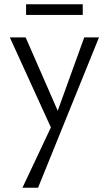

<svg xmlns="http://www.w3.org/2000/svg" viewBox="-20 -589 509 898"><path d="M367 -519H102V-569H367ZM443 -414 158 289H85L218 7L26 -414H100L250 -71L374 -414Z"/></svg>

Font: Ysabeau Infant
Style: Regular
Weight: 400
Designer: Christian Thalmann (Catharsis Fonts)
Version: Version 0.003